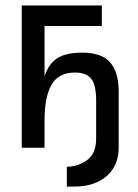

<svg xmlns="http://www.w3.org/2000/svg" viewBox="-20 -544 507 707"><path d="M226.1 69.8Q267.1 69.8 300.3 45.9Q334 21.5 334 -33.2V-173.8Q334 -231.4 315.9 -253.9Q297.4 -276.9 255.9 -276.9Q195.3 -276.9 169.4 -231.4Q144 -186.5 144 -100.1V0H60.1V-523.9H355V-448.2H144V-263.2Q159.7 -310.5 192.4 -330.6Q224.1 -350.1 282.2 -350.1Q355.5 -350.1 386.2 -313.5Q417 -276.9 417 -207V0Q417 65.9 372.6 104.5Q328.1 143.1 252 143.1H226.1Z"/></svg>

Font: Miedinger*
Style: Book
Weight: 400
Version: Version 001.000